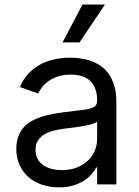

<svg xmlns="http://www.w3.org/2000/svg" viewBox="-20 -804 604 837"><path d="M237.2 12.8Q198.5 12.8 164.4 1.6Q130.3 -9.6 105.3 -31.1Q80.3 -52.6 65.7 -83.8Q51.1 -115.1 51.1 -154.8Q51.1 -186.1 59.8 -209.2Q68.5 -232.2 83.6 -249.1Q98.7 -266 119.1 -277.2Q139.6 -288.4 163 -295.6Q186.4 -302.9 212 -307.5Q237.6 -312.1 262.8 -315.3Q300.1 -320.3 326.7 -323Q353.3 -325.6 370.4 -329.9Q387.4 -334.2 395.4 -342Q403.4 -349.8 403.4 -365.1V-367.9Q403.4 -420.5 374.8 -449.6Q346.2 -478.7 288.4 -478.7Q258.5 -478.7 235.1 -471.4Q211.6 -464.1 194.2 -452.4Q176.8 -440.7 165.1 -426Q153.4 -411.2 146.3 -396.3L66.8 -424.7Q82.7 -462 107.4 -486.7Q132.1 -511.4 161.4 -525.9Q190.7 -540.5 222.7 -546.5Q254.6 -552.6 285.5 -552.6Q302.9 -552.6 324.6 -550.2Q346.2 -547.9 368.6 -541Q391 -534.1 412.5 -521Q433.9 -507.8 450.5 -486.3Q467 -464.8 477.1 -433.8Q487.2 -402.7 487.2 -359.4V0H403.4V-73.9H399.1Q392.8 -60.7 380 -45.5Q367.2 -30.2 347.5 -17.2Q327.8 -4.3 300.4 4.3Q273.1 12.8 237.2 12.8ZM250 -62.5Q287.3 -62.5 315.9 -74Q344.5 -85.6 364 -104.4Q383.5 -123.2 393.5 -147.5Q403.4 -171.9 403.4 -197.4V-274.1Q399.9 -269.9 390.3 -266.2Q380.7 -262.4 367.5 -259.4Q354.4 -256.4 339 -253.7Q323.5 -251.1 308.6 -249.1Q293.7 -247.2 280.5 -245.6Q267.4 -244 258.5 -242.9Q234 -239.7 211.6 -233.8Q189.3 -228 172.2 -217.5Q155.2 -207 145.1 -190.9Q134.9 -174.7 134.9 -150.6Q134.9 -128.9 143.5 -112.4Q152 -95.9 167.4 -84.7Q182.9 -73.5 204 -68Q225.1 -62.5 250 -62.5ZM339.5 -784.1H437.5L326.7 -619.3H252.8Z"/></svg>

Font: Interop
Style: Regular
Weight: 400
Designer: Rasmus Andersson, Google, Jang Haemin
Foundry: jhaemin
Version: Version 1.008